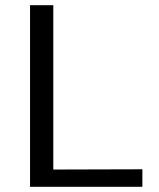

<svg xmlns="http://www.w3.org/2000/svg" viewBox="-20 -715 610 735"><path d="M95 0V-695H184V-66L525 -67V0Z"/></svg>

Font: Coval
Style: Light
Weight: 300
Foundry: Context Ltd
Version: Version 001.000